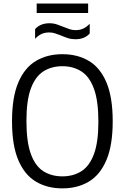

<svg xmlns="http://www.w3.org/2000/svg" viewBox="-20 -1056 706 1086"><path d="M333 9.5Q247 9.5 183 -28.8Q119 -67 83.5 -150.5Q48 -234 48 -370Q48 -506 83.5 -589.5Q119 -673 183 -711.2Q247 -749.5 333 -749.5Q419 -749.5 483 -711.2Q547 -673 582.2 -589.5Q617.5 -506 617.5 -370Q617.5 -234.5 582 -150.8Q546.5 -67 482.5 -28.8Q418.5 9.5 333 9.5ZM333 -58.5Q394.5 -58.5 440.2 -87.5Q486 -116.5 511.2 -184Q536.5 -251.5 536.5 -367.5Q536.5 -486 511.2 -554.5Q486 -623 440.2 -652.2Q394.5 -681.5 333 -681.5Q271.5 -681.5 225.8 -652.5Q180 -623.5 154.8 -556Q129.5 -488.5 129.5 -372.5Q129.5 -254 154.5 -185.2Q179.5 -116.5 225.2 -87.5Q271 -58.5 333 -58.5ZM406.5 -834Q383.5 -834 363.8 -840.5Q344 -847 325.5 -855Q309 -861.5 292.5 -867Q276 -872.5 259 -872.5Q233.5 -872.5 214.8 -863.8Q196 -855 178.5 -836.5V-891.5Q208.5 -924.5 259.5 -924.5Q282.5 -924.5 302.2 -917.8Q322 -911 340.5 -903.5Q357 -896.5 373.5 -891Q390 -885.5 407 -885.5Q432.5 -885.5 451.2 -894.5Q470 -903.5 487.5 -921.5V-866.5Q458 -834 406.5 -834ZM187.5 -982.5V-1036H478.5V-982.5Z"/></svg>

Font: Encode Sans SemiCondensed SemiCondensed
Style: Regular
Weight: 400
Width: 4
Designer: Multiple Designers
Foundry: Impallari Type
Version: Version 3.000; ttfautohint (v1.8.3) -l 8 -r 50 -G 200 -x 14 